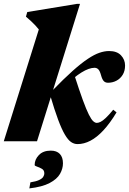

<svg xmlns="http://www.w3.org/2000/svg" viewBox="-32 -746 680 1014"><path d="M390.5 -725.5 163.5 0H-12L173 -590.5Q164.5 -601.5 154 -612.5Q143.5 -623.5 131.5 -634.8Q119.5 -646 105 -658L112 -682.5L374 -725.5ZM232.5 -244.5 243.5 -266.5Q305.5 -330.5 351.5 -371.5Q397.5 -412.5 431.8 -435.2Q466 -458 493 -467.2Q520 -476.5 544 -476.5Q585.5 -476.5 607 -453.8Q628.5 -431 628.5 -400Q628.5 -371.5 616 -351Q603.5 -330.5 583 -319.8Q562.5 -309 538.5 -309Q524 -309 515.8 -318Q507.5 -327 501.5 -349Q495.5 -371 487.5 -379.5Q479.5 -388 467 -388Q453 -388 435.5 -381.8Q418 -375.5 398.2 -363.2Q378.5 -351 357.2 -333.5Q336 -316 314.5 -293.5L359.5 -353.5Q386.5 -269.5 405.2 -218.2Q424 -167 437.2 -140.8Q450.5 -114.5 460.5 -105.8Q470.5 -97 479 -97Q488 -97 499.2 -102.5Q510.5 -108 526.5 -123Q542.5 -138 566 -166.5L583.5 -152.5Q548.5 -94.5 514 -57.5Q479.5 -20.5 445.5 -2.8Q411.5 15 377.5 15Q359.5 15 343.5 4.2Q327.5 -6.5 310.8 -34.8Q294 -63 275 -113.8Q256 -164.5 232.5 -244.5ZM151 125.5Q151 96 173.5 72.8Q196 49.5 236 49.5Q267.5 49.5 284 67Q300.5 84.5 300.5 116.5Q300.5 145 284.8 172.5Q269 200 230.2 220.5Q191.5 241 123 249L128.5 217Q157.5 212.5 173.5 205.2Q189.5 198 195.8 188.8Q202 179.5 202 169Q202 153 189.2 145.5Q176.5 138 163.8 134Q151 130 151 125.5Z"/></svg>

Font: Newsreader 36pt ExtraBold
Style: Italic
Weight: 800
Italic angle: -17°
Designer: Hugues Gentile
Foundry: Production Type
Version: Version 1.003